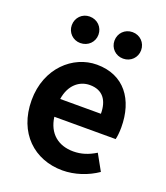

<svg xmlns="http://www.w3.org/2000/svg" viewBox="-147 -900 876 1015"><g transform="rotate(20 290.5 -393.0)"><path d="M323 14C392 14 463 -10 518 -48L468 -138C427 -113 388 -100 343 -100C259 -100 199 -147 187 -238H532C536 -252 539 -279 539 -306C539 -462 459 -574 305 -574C172 -574 44 -461 44 -280C44 -95 166 14 323 14ZM184 -337C196 -418 248 -460 307 -460C380 -460 413 -412 413 -337ZM182 -651C226 -651 258 -684 258 -725C258 -767 226 -800 182 -800C140 -800 108 -767 108 -725C108 -684 140 -651 182 -651ZM423 -651C466 -651 498 -684 498 -725C498 -767 466 -800 423 -800C380 -800 348 -767 348 -725C348 -684 380 -651 423 -651Z"/></g></svg>

Font: Noto Sans JP
Style: Bold
Weight: 700
Designer: Ryoko NISHIZUKA 西塚涼子 (kana, bopomofo & ideographs); Paul D. Hunt (Latin, Greek & Cyrillic); Sandoll Communications 산돌커뮤니
Foundry: Adobe
Version: Version 2.004;hotconv 1.0.118;makeotfexe 2.5.65603